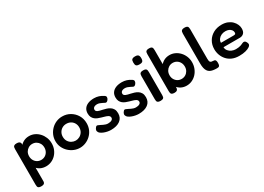

<svg xmlns="http://www.w3.org/2000/svg" viewBox="-12 -1592 3690 2685"><g transform="rotate(-30 1833.0 -249.5)"><path d="M305 3Q256 3 217.5 -15.5Q179 -34 152.5 -67.5Q126 -101 112.5 -145Q99 -189 99 -240Q100 -291 114 -335.5Q128 -380 154.5 -413Q181 -446 219 -465Q257 -484 305 -484Q351 -484 391.5 -465Q432 -446 463.5 -412Q495 -378 513 -333.5Q531 -289 531 -238Q531 -186 513 -142Q495 -98 464 -65.5Q433 -33 392 -15Q351 3 305 3ZM105 211Q78 211 65 203Q52 195 49 182Q46 169 46 152V-423Q46 -440 49 -453Q52 -466 64.5 -474.5Q77 -483 104 -483Q130 -483 145 -475Q160 -467 165 -448V151Q166 168 162.5 181.5Q159 195 146 203Q133 211 105 211ZM289 -109Q324 -109 352 -125.5Q380 -142 396.5 -171.5Q413 -201 413 -238Q413 -276 396.5 -305Q380 -334 352 -350.5Q324 -367 289 -367Q255 -367 227 -350Q199 -333 182.5 -304.5Q166 -276 166 -238Q166 -201 182.5 -171.5Q199 -142 227 -125.5Q255 -109 289 -109Z M845 16Q797 16 751.5 -2.5Q706 -21 669.5 -55Q633 -89 611.5 -135Q590 -181 590 -236Q590 -289 610 -335Q630 -381 665 -416Q700 -451 745.5 -470.5Q791 -490 843 -490Q913 -490 970 -456.5Q1027 -423 1061 -366Q1095 -309 1095 -237Q1095 -180 1074 -133.5Q1053 -87 1017 -53.5Q981 -20 936.5 -2Q892 16 845 16ZM843 -102Q876 -102 906.5 -118.5Q937 -135 956.5 -166Q976 -197 976 -239Q976 -278 958.5 -308Q941 -338 911 -355Q881 -372 842 -372Q805 -372 775 -354.5Q745 -337 727.5 -306.5Q710 -276 710 -238Q710 -196 729 -165.5Q748 -135 778.5 -118.5Q809 -102 843 -102Z M1345 16Q1319 16 1290 10.5Q1261 5 1234 -5.5Q1207 -16 1187.5 -30.5Q1168 -45 1163 -63Q1159 -73 1160 -82.5Q1161 -92 1166 -102.5Q1171 -113 1181 -124Q1190 -135 1199.5 -136.5Q1209 -138 1224 -130Q1237 -125 1252.5 -117Q1268 -109 1284.5 -101Q1301 -93 1318.5 -88Q1336 -83 1353 -83Q1390 -83 1412 -95.5Q1434 -108 1434 -131Q1434 -144 1427 -154Q1420 -164 1408.5 -170.5Q1397 -177 1381.5 -182.5Q1366 -188 1348.5 -192.5Q1331 -197 1312 -203Q1287 -210 1262 -220Q1237 -230 1217.5 -246Q1198 -262 1186 -286Q1174 -310 1174 -346Q1174 -391 1195.5 -422.5Q1217 -454 1258 -471Q1299 -488 1357 -488Q1377 -488 1395.5 -485Q1414 -482 1431.5 -476.5Q1449 -471 1465.5 -463Q1482 -455 1497 -445Q1522 -431 1523 -412.5Q1524 -394 1509 -373Q1498 -359 1487 -353.5Q1476 -348 1464 -353Q1448 -361 1429.5 -370.5Q1411 -380 1391.5 -387Q1372 -394 1351 -394Q1331 -394 1315 -388Q1299 -382 1291 -371Q1283 -360 1283 -345Q1283 -331 1291 -322Q1299 -313 1312 -307Q1325 -301 1343 -296.5Q1361 -292 1381 -288Q1409 -282 1438 -273Q1467 -264 1491.5 -248Q1516 -232 1531 -205.5Q1546 -179 1546 -137Q1546 -64 1492.5 -24Q1439 16 1345 16Z M1794 16Q1768 16 1739 10.5Q1710 5 1683 -5.5Q1656 -16 1636.5 -30.5Q1617 -45 1612 -63Q1608 -73 1609 -82.5Q1610 -92 1615 -102.5Q1620 -113 1630 -124Q1639 -135 1648.5 -136.5Q1658 -138 1673 -130Q1686 -125 1701.5 -117Q1717 -109 1733.5 -101Q1750 -93 1767.5 -88Q1785 -83 1802 -83Q1839 -83 1861 -95.5Q1883 -108 1883 -131Q1883 -144 1876 -154Q1869 -164 1857.5 -170.5Q1846 -177 1830.5 -182.5Q1815 -188 1797.5 -192.5Q1780 -197 1761 -203Q1736 -210 1711 -220Q1686 -230 1666.5 -246Q1647 -262 1635 -286Q1623 -310 1623 -346Q1623 -391 1644.5 -422.5Q1666 -454 1707 -471Q1748 -488 1806 -488Q1826 -488 1844.5 -485Q1863 -482 1880.5 -476.5Q1898 -471 1914.5 -463Q1931 -455 1946 -445Q1971 -431 1972 -412.5Q1973 -394 1958 -373Q1947 -359 1936 -353.5Q1925 -348 1913 -353Q1897 -361 1878.5 -370.5Q1860 -380 1840.5 -387Q1821 -394 1800 -394Q1780 -394 1764 -388Q1748 -382 1740 -371Q1732 -360 1732 -345Q1732 -331 1740 -322Q1748 -313 1761 -307Q1774 -301 1792 -296.5Q1810 -292 1830 -288Q1858 -282 1887 -273Q1916 -264 1940.5 -248Q1965 -232 1980 -205.5Q1995 -179 1995 -137Q1995 -64 1941.5 -24Q1888 16 1794 16Z M2146 10Q2119 10 2106 1.5Q2093 -7 2090 -20.5Q2087 -34 2087 -51V-423Q2087 -439 2090.5 -452.5Q2094 -466 2106.5 -474Q2119 -482 2147 -482Q2175 -482 2187.5 -474Q2200 -466 2203 -452Q2206 -438 2206 -421V-50Q2206 -33 2203 -19.5Q2200 -6 2187.5 2Q2175 10 2146 10ZM2146 -579Q2117 -579 2103.5 -587.5Q2090 -596 2086.5 -611Q2083 -626 2083 -644Q2083 -663 2086.5 -677Q2090 -691 2104 -699.5Q2118 -708 2147 -708Q2177 -708 2190 -699Q2203 -690 2207 -675.5Q2211 -661 2211 -642Q2211 -625 2207 -610Q2203 -595 2190 -587Q2177 -579 2146 -579Z M2572 9Q2523 9 2484.5 -10.5Q2446 -30 2419.5 -64Q2393 -98 2379.5 -142.5Q2366 -187 2366 -238Q2367 -289 2381 -333.5Q2395 -378 2421.5 -411.5Q2448 -445 2486 -464Q2524 -483 2572 -483Q2618 -483 2658.5 -464Q2699 -445 2730.5 -411.5Q2762 -378 2780 -333.5Q2798 -289 2798 -239Q2798 -187 2780 -141.5Q2762 -96 2731 -62.5Q2700 -29 2659 -10Q2618 9 2572 9ZM2556 -108Q2591 -108 2619 -124.5Q2647 -141 2663.5 -170Q2680 -199 2680 -236Q2680 -274 2663.5 -303.5Q2647 -333 2619 -349.5Q2591 -366 2556 -366Q2522 -366 2494 -349Q2466 -332 2449.5 -303Q2433 -274 2433 -236Q2433 -199 2449.5 -170Q2466 -141 2494 -124.5Q2522 -108 2556 -108ZM2371 10Q2344 10 2331 1.5Q2318 -7 2315 -20.5Q2312 -34 2312 -51V-647Q2312 -664 2315 -677.5Q2318 -691 2331 -699Q2344 -707 2371 -707Q2399 -707 2411 -699Q2423 -691 2426 -677Q2429 -663 2429 -647V-31Q2425 -9 2412.5 0.5Q2400 10 2371 10Z M3060 10Q3023 10 2994.5 5Q2966 0 2945.5 -12Q2925 -24 2912 -44.5Q2899 -65 2892.5 -95Q2886 -125 2886 -167V-649Q2886 -666 2889.5 -679.5Q2893 -693 2905.5 -701.5Q2918 -710 2946 -710Q2974 -710 2986.5 -702Q2999 -694 3002.5 -680.5Q3006 -667 3006 -650V-172Q3006 -153 3008.5 -140.5Q3011 -128 3017.5 -120.5Q3024 -113 3034.5 -110Q3045 -107 3060 -107Q3073 -107 3083.5 -104Q3094 -101 3100.5 -89Q3107 -77 3107 -50Q3107 -22 3100.5 -9Q3094 4 3083 7Q3072 10 3060 10Z M3417 16Q3352 16 3303.5 -5Q3255 -26 3222.5 -62.5Q3190 -99 3173.5 -144.5Q3157 -190 3157 -239Q3157 -311 3190 -367Q3223 -423 3281.5 -455Q3340 -487 3416 -487Q3470 -487 3511 -470Q3552 -453 3579.5 -425.5Q3607 -398 3621.5 -365Q3636 -332 3636 -301Q3636 -248 3610.5 -224Q3585 -200 3547 -200H3283Q3284 -166 3304.5 -141Q3325 -116 3356.5 -102.5Q3388 -89 3421 -89Q3446 -89 3465.5 -92Q3485 -95 3499 -99.5Q3513 -104 3523.5 -109Q3534 -114 3543 -118Q3552 -122 3560 -123Q3571 -124 3582 -118Q3593 -112 3600 -97Q3606 -87 3608.5 -78.5Q3611 -70 3611 -62Q3611 -42 3587 -24.5Q3563 -7 3519.5 4.5Q3476 16 3417 16ZM3283 -271H3488Q3505 -271 3514 -276.5Q3523 -282 3523 -300Q3523 -323 3509 -341.5Q3495 -360 3471 -370.5Q3447 -381 3415 -381Q3378 -381 3348 -366.5Q3318 -352 3300.5 -327Q3283 -302 3283 -271Z"/></g></svg>

Font: Fredoka Medium
Style: Regular
Weight: 500
Designer: Ben Nathan
Foundry: Milena B. Brandão, Ben Nathan
Version: Version 2.001